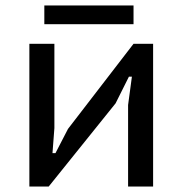

<svg xmlns="http://www.w3.org/2000/svg" viewBox="-20 -686 671 706"><path d="M451 -300 465 -404H454L405 -306L159 0H88V-525H180V-215L173 -123H184L230 -212L471 -525H543V0H451ZM143 -666H471V-597H143Z"/></svg>

Font: PT Sans Caption
Style: Regular
Weight: 400
Designer: A.Korolkova, O.Umpeleva, V.Yefimov
Foundry: ParaType Ltd
Version: Version 2.004W OFL